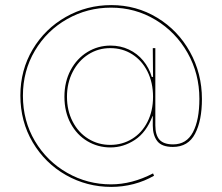

<svg xmlns="http://www.w3.org/2000/svg" viewBox="-20 -636 872 754"><path d="M60 -261Q60 -360.5 108.2 -441.8Q156.5 -523 238.5 -569.5Q320.5 -616 417 -616Q515.5 -616 597.2 -566.5Q679 -517 726 -432.2Q773 -347.5 773 -247Q773 -162.5 746 -110.8Q719 -59 659 -59Q615 -59 597.5 -82Q580 -105 580 -143V-181L579 -180Q554.5 -116 509.5 -86.5Q464.5 -57 414 -57Q364.5 -57 323.2 -81.5Q282 -106 257.5 -151.2Q233 -196.5 233 -256Q233 -315 257.5 -360.8Q282 -406.5 323.5 -431.8Q365 -457 414 -457Q453 -457 486 -441.5Q519 -426 542.2 -398Q565.5 -370 576 -334H581L580 -447H590V-144Q590 -105.5 606.5 -87.2Q623 -69 660 -69Q712.5 -69 737.8 -117Q763 -165 763 -248Q763 -346.5 716.5 -428.5Q670 -510.5 590.5 -558.2Q511 -606 416 -606Q323 -606 243.5 -561Q164 -516 117 -436.8Q70 -357.5 70 -260Q70 -161.5 117.2 -82Q164.5 -2.5 244 42.8Q323.5 88 416 88Q498 88 581 45L585 54Q548 75.5 504.8 86.8Q461.5 98 417 98Q321 98 239 51.5Q157 5 108.5 -77Q60 -159 60 -261ZM413 -67Q460.5 -67 499 -90.8Q537.5 -114.5 559.2 -157.5Q581 -200.5 581 -256Q581 -311.5 559.2 -355Q537.5 -398.5 499.2 -422.8Q461 -447 413 -447Q365.5 -447 326.8 -422.2Q288 -397.5 265.5 -353.8Q243 -310 243 -256Q243 -202 265.2 -158.8Q287.5 -115.5 326.5 -91.2Q365.5 -67 413 -67Z"/></svg>

Font: HK Grotesk Thin
Style: Regular
Weight: 100
Designer: Alfredo Marco Pradil
Foundry: Hanken Design Co.
Version: Version 3.001